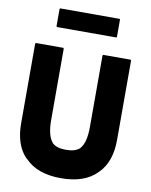

<svg xmlns="http://www.w3.org/2000/svg" viewBox="-112 -1154 990 1258"><g transform="rotate(10 382.5 -525.5)"><path d="M511 -818V-343C511 -271 499 -224 474 -196V-195C452 -175 422 -167 382 -167C343 -167 313 -174 290 -195V-196C266 -224 253 -271 253 -343V-818L249 -822H67L63 -818V-288C63 -191 88 -118 137 -67H138L147 -59C199 -6 277 22 382 22C487 22 565 -6 617 -59L624 -66C674 -116 701 -190 701 -288V-818L697 -822H515ZM181 -1069V-953L185 -949H579L583 -953V-1069L579 -1073H185Z"/></g></svg>

Font: Hussar Woodtype
Style: Bd
Weight: 900
Foundry: Cannot Into Space Fonts
Version: Version 1.07